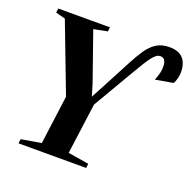

<svg xmlns="http://www.w3.org/2000/svg" viewBox="-131 -885 1021 1017"><g transform="rotate(20 379.0 -376.0)"><path d="M77.5 0 80.5 -24.5 193 -43.5 229.5 -318 82 -705 28 -719 31.5 -743H322.5L319.5 -719L242.5 -704L337.5 -433L358 -365L386 -417.5L477.5 -591Q504 -642.5 528.2 -678.5Q552.5 -714.5 582.5 -733.5Q612.5 -752.5 656 -752.5Q694 -752.5 716.2 -738.5Q738.5 -724.5 748 -701Q757.5 -677.5 757.5 -648.5Q757.5 -630 752.5 -611.8Q747.5 -593.5 740.5 -581.5L640.5 -564Q646 -577 652.8 -599Q659.5 -621 659 -646Q659 -664.5 651.8 -677.8Q644.5 -691 626 -691Q615 -691 604.2 -683.5Q593.5 -676 581.2 -660.2Q569 -644.5 554.2 -620.5Q539.5 -596.5 520 -563.5L383 -329.5L344.5 -43.5L461.5 -24.5L459 0Z"/></g></svg>

Font: Merriweather 120pt
Style: Bold Italic
Weight: 700
Italic angle: -7.8°
Version: Version 2.101